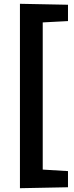

<svg xmlns="http://www.w3.org/2000/svg" viewBox="-20 -881 388 1011"><path d="M338 105 85 110V-861L338 -856V-770L205 -763V12L338 20Z"/></svg>

Font: Bitter Pro
Style: Bold
Weight: 700
Designer: Sol Matas, and Bitter project Authors
Foundry: Sol Matas
Version: Version 1.010